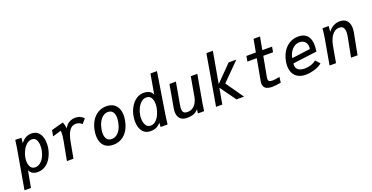

<svg xmlns="http://www.w3.org/2000/svg" viewBox="-36 -1711 5466 2821"><g transform="rotate(-20 2697.0 -300.0)"><path d="M117 -538 119 -553.5 216 -550 205.5 -467.5Q241 -515.5 281.8 -537.8Q322.5 -560 370.5 -560Q429 -560 466.5 -530.2Q504 -500.5 521 -451.8Q538 -403 538 -344Q538 -304 531.5 -268.5Q519 -200 486.5 -137.8Q454 -75.5 399 -35.2Q344 5 270 5Q222 5 191.5 -13.5Q161 -32 142 -69L94.5 190H-6.5L102 -433Q110.5 -483 117 -538ZM432.5 -277.5Q438 -309 438 -341.5Q438 -400 417.2 -438.5Q396.5 -477 349.5 -477Q304.5 -477 266.5 -443.8Q228.5 -410.5 203.2 -360Q178 -309.5 169.5 -259.5Q164.5 -231 164.5 -206Q164.5 -149.5 187.2 -111.5Q210 -73.5 260 -73.5Q304 -73.5 340 -102.5Q376 -131.5 399.8 -178.2Q423.5 -225 432.5 -277.5Z M781 -293Q795.5 -372 795.5 -416Q795.5 -435 793.5 -450.5L659.5 -410.5L676.5 -503.5L864 -554Q881 -510 888 -452Q915.5 -507.5 960.2 -532.5Q1005 -557.5 1055.5 -557.5Q1099.5 -557.5 1133 -541.8Q1166.5 -526 1188.5 -501L1129 -432.5Q1112.5 -448.5 1088.5 -459.8Q1064.5 -471 1033.5 -471Q971.5 -471 932.8 -415Q894 -359 873 -244L828 0H725.5Q756 -159 781 -293Z M1254.5 -203.5Q1254.5 -241.5 1262 -284Q1277.5 -368.5 1316.8 -430.8Q1356 -493 1414.2 -526.5Q1472.5 -560 1543 -560Q1605 -560 1649.2 -534.5Q1693.5 -509 1716.8 -461.5Q1740 -414 1740 -348Q1740 -311.5 1732.5 -270Q1717 -184 1678.5 -121.5Q1640 -59 1582.2 -25.5Q1524.5 8 1452 8Q1388.5 8 1344.2 -17.2Q1300 -42.5 1277.2 -90Q1254.5 -137.5 1254.5 -203.5ZM1630 -281Q1636.5 -319 1636.5 -345.5Q1636.5 -406.5 1610.8 -439.5Q1585 -472.5 1536.5 -472.5Q1495.5 -472.5 1460.2 -447.2Q1425 -422 1400 -375.5Q1375 -329 1363.5 -266.5Q1357.5 -233.5 1357.5 -205.5Q1357.5 -145.5 1383.5 -112.5Q1409.5 -79.5 1456.5 -79.5Q1499.5 -79.5 1534.8 -104Q1570 -128.5 1594.5 -174Q1619 -219.5 1630 -281Z M1864.5 -209Q1864.5 -249 1872 -289.5Q1884 -359 1919 -420.5Q1954 -482 2007 -519.8Q2060 -557.5 2123 -557.5Q2174 -557.5 2211.5 -539Q2249 -520.5 2264.5 -477.5L2319.5 -790H2421L2314.5 -119Q2308.5 -81 2302 -18.5L2300 0H2191L2194.5 -66.5Q2159.5 -25.5 2123.2 -9.2Q2087 7 2034.5 7Q1976.5 7 1938.5 -22Q1900.5 -51 1882.5 -99.8Q1864.5 -148.5 1864.5 -209ZM2232.5 -285Q2238 -315 2238 -344Q2238 -403.5 2214.2 -442Q2190.5 -480.5 2138.5 -480.5Q2095 -480.5 2059 -448.8Q2023 -417 2000 -369.2Q1977 -321.5 1968.5 -273Q1963.5 -246.5 1963.5 -216.5Q1963.5 -153.5 1988 -111Q2012.5 -68.5 2062.5 -68.5Q2109 -68.5 2144.5 -102Q2180 -135.5 2201.8 -185Q2223.5 -234.5 2232.5 -285Z M2461 -138Q2461 -163.5 2466.5 -196.5L2529 -550H2630L2570.5 -214.5Q2563 -173.5 2563 -147Q2563 -110 2580.5 -91Q2598 -72 2641.5 -72Q2688 -72 2723 -96.2Q2758 -120.5 2779.5 -159.8Q2801 -199 2809 -244.5L2862.5 -550H2964.5L2888 -115.5Q2883.5 -91.5 2876.5 -39Q2877.5 -45.5 2871 0H2773.5L2782.5 -64Q2750 -24.5 2707.2 -8.5Q2664.5 7.5 2608 7.5Q2534.5 7.5 2497.8 -30.2Q2461 -68 2461 -138Z M3199 -247.5 3155.5 0H3057.5L3194 -790H3295L3208.5 -300.5L3454.5 -550H3575L3302 -276L3495 0H3377Z M3799 -93.5Q3799 -111 3802.5 -128.5L3864.5 -467H3717.5L3732.5 -550H3880L3917 -750.5H4018L3981 -550H4133.5L4118.5 -467H3966L3909.5 -161.5Q3905.5 -140 3905.5 -127Q3905.5 -99 3920.8 -89Q3936 -79 3972 -79Q4007.5 -79 4083 -95L4072.5 -8.5Q4041.5 -2.5 4003.8 2.2Q3966 7 3937 7Q3799 7 3799 -93.5Z M4244.5 -205Q4244.5 -242 4251.5 -278.5Q4266.5 -361 4306.5 -424.2Q4346.5 -487.5 4407.2 -523Q4468 -558.5 4543 -558.5Q4633.5 -558.5 4681.2 -506.5Q4729 -454.5 4729 -353.5Q4729 -310.5 4720 -258.5L4344 -210.5Q4342 -198.5 4342 -184.5Q4342 -134.5 4377.2 -108.8Q4412.5 -83 4480 -83Q4532 -83 4580 -100Q4628 -117 4658 -142.5L4718 -75.5Q4672 -36.5 4599.5 -14.2Q4527 8 4458.5 8Q4393 8 4345 -17Q4297 -42 4270.8 -89.8Q4244.5 -137.5 4244.5 -205ZM4646 -358.5Q4646 -394.5 4631.5 -420.2Q4617 -446 4591.5 -459.5Q4566 -473 4533 -473Q4488 -473 4450.5 -448.5Q4413 -424 4388 -382.2Q4363 -340.5 4354.5 -289L4643.5 -327Q4646 -341 4646 -358.5Z M4917.5 -507.5Q4918.5 -515 4919.5 -525.8Q4920.5 -536.5 4922 -550H5018.5L5010.5 -462Q5047.5 -510.5 5093.8 -535.2Q5140 -560 5192.5 -560Q5265 -560 5302.8 -517.8Q5340.5 -475.5 5340.5 -399.5Q5340.5 -368.5 5333.5 -330.5L5270 0H5168.5L5226 -298Q5235 -346.5 5235 -376Q5235 -421.5 5216 -447.8Q5197 -474 5152.5 -474Q5104.5 -474 5068.5 -442Q5032.5 -410 5010.5 -360.8Q4988.5 -311.5 4979 -257L4933.5 0H4832.5L4906 -417.5Q4913 -458 4917.5 -507.5Z"/></g></svg>

Font: JuliaMono MediumItalic
Style: Regular
Weight: 500
Italic angle: -9°
Monospace: yes
Designer: cormullion
Foundry: corm
Version: Version 0.049; ttfautohint (v1.8.4)